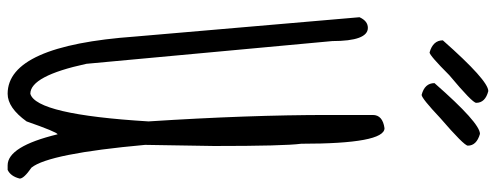

<svg xmlns="http://www.w3.org/2000/svg" viewBox="-412 -840 1279 495"><g transform="rotate(90 227.5 -592.5)"><path d="M310.5 -944.3Q350.6 -944.3 350.6 -729.5Q356.4 -686.5 356.4 -504.9L353.5 -327.1Q376 -79.1 412.1 -34.2Q440.4 -14.6 440.4 -3.9Q434.6 19.5 418 27.3H406.2Q357.4 27.3 326.2 -101.6Q320.3 -99.6 293 -21.5Q257.8 27.3 221.7 27.3Q97.7 27.3 74.2 -301.8L24.4 -879.9Q34.2 -901.4 51.8 -901.4Q85.9 -901.4 85.9 -809.6L144.5 -175.8Q175.8 -31.2 221.7 -31.2Q275.4 -45.9 293 -335.9Q276.4 -592.8 276.4 -799.8V-914.1Q276.4 -939.5 310.5 -944.3ZM214.8 -1211.9Q245.1 -1204.1 245.1 -1180.7Q245.1 -1170.9 173.8 -1111.3Q123 -1060.5 115.2 -1060.5Q84 -1069.3 84 -1094.7Q187.5 -1211.9 214.8 -1211.9ZM325.2 -1190.4Q355.5 -1181.6 355.5 -1159.2Q355.5 -1149.4 284.2 -1087.9Q233.4 -1040 224.6 -1040Q194.3 -1047.9 194.3 -1073.2Q296.9 -1190.4 325.2 -1190.4Z"/></g></svg>

Font: Sue Ellen Francisco 
Style: Regular
Weight: 400
Designer: Kimberly Geswein
Foundry: Kimberly Geswein
Version: Version 1.002 2007